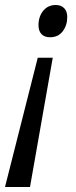

<svg xmlns="http://www.w3.org/2000/svg" viewBox="-36 -564 304 768"><path d="M118 -463Q118 -498 137 -521Q156 -544 187 -544Q208 -544 220.5 -531.5Q233 -519 233 -496Q233 -463 215 -439Q197 -415 164 -415Q142 -415 130 -427.5Q118 -440 118 -463ZM115 -333H175L84 184H-16Z"/></svg>

Font: Noto Sans UI Narrow
Style: Italic
Weight: 400
Width: 4
Italic angle: -12°
Designer: Monotype Design Team
Foundry: Monotype Imaging Inc.
Version: Version 1.001